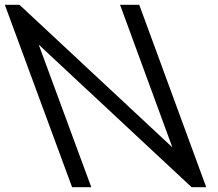

<svg xmlns="http://www.w3.org/2000/svg" viewBox="-213 -760 908 800"><path d="M152.6 -20 167.4 20H87.4L72.6 -20L-178.1 -700L-192.9 -740H-131.9L-113.6 -723L505.2 -146L301.9 -700L287.1 -740H367.1L381.9 -700L631.6 -20L646.4 20H585.4L567.1 3L-51.7 -574Z"/></svg>

Font: Nordica Plus
Style: NordicaClassicLightOpObl
Weight: 300
Version: Version 1.01